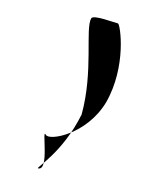

<svg xmlns="http://www.w3.org/2000/svg" viewBox="-166 -550 590 724"><g transform="rotate(30 129.0 -188.0)"><path d="M134 124C179 112 65 -20 97 0C119 13 229 -78 232 -219C232 -376 131 -502 122 -500C111 -496 24 -483 25 -466C25 -420 132 -298 175 -134C185 28 125 126 134 124Z"/></g></svg>

Font: Recovery
Style: Regular
Weight: 400
Version: Version 0.27